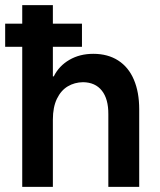

<svg xmlns="http://www.w3.org/2000/svg" viewBox="-25 -727 623 747"><path d="M61.5 -544.9H-4.9V-634.8H61.5V-707H180.7V-634.8H293.9V-544.9H180.7V-429.7H184.1Q204.6 -470.7 244.9 -494.1Q285.2 -517.6 337.9 -517.6Q394.5 -517.6 434.8 -491.7Q475.1 -465.8 495.8 -417.2Q516.6 -368.7 516.6 -301.8V0H396.5V-282.2Q397 -341.8 371.3 -374.3Q345.7 -406.7 297.9 -407.2Q265.1 -406.7 238.8 -391.1Q212.4 -375.5 196.5 -342.8Q180.7 -310.1 180.7 -261.7V0H61.5Z"/></svg>

Font: Wanted Sans SemiBold
Style: Regular
Weight: 600
Designer: Original Design by Kil Hyung-jin and Kang Hanbin, Wanted Lab, Inc; Hangeul from Source Han Sans by Jang Soo-young and Ka
Foundry: Wanted Lab, Inc.
Version: Version 1.003